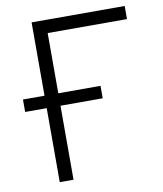

<svg xmlns="http://www.w3.org/2000/svg" viewBox="-81 -785 721 851"><g transform="rotate(-10 279.0 -359.5)"><path d="M119 0V-333H22V-389H119V-719H538V-660H181V-389H371V-333H181V0Z"/></g></svg>

Font: Nunitoga
Style: Light
Weight: 300
Designer: Vernon Adams
Foundry: Vernon Adams
Version: Version 1.0